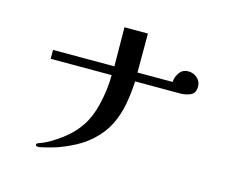

<svg xmlns="http://www.w3.org/2000/svg" viewBox="-101 -862 1202 1004"><g transform="rotate(15 500.0 -359.5)"><path d="M907 -520Q907 -548 886 -566Q865 -584 839 -584Q808 -584 791 -561Q774 -538 772 -509H582V-720H455Q455 -668 456 -615Q457 -562 457 -509H125V-461H455Q455 -382 435 -300Q419 -230 384.5 -177.5Q350 -125 292 -82Q266 -63 238.5 -46.5Q211 -30 180 -19Q176 -18 171.5 -15.5Q167 -13 167 -8Q167 -2 171.5 -0.5Q176 1 180 1Q189 1 209 -4Q229 -9 249 -14.5Q269 -20 278 -23Q326 -40 371.5 -64Q417 -88 454 -122Q504 -168 530.5 -222Q557 -276 568 -336.5Q579 -397 582 -461H826Q856 -461 881.5 -472.5Q907 -484 907 -520Z"/></g></svg>

Font: UoqMunThenKhung
Style: Regular
Weight: 400
Designer: Font-Kai, 金井和夫, 宇文滿月
Foundry: Kazuo Kanai, Moonlit Owen
Version: Version 1.197